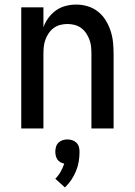

<svg xmlns="http://www.w3.org/2000/svg" viewBox="-20 -562 590 840"><path d="M73 0V-530H170V-443Q178 -465 192 -484Q206 -503 225 -516.5Q244 -530 267 -536Q290 -542 314 -542Q339 -542 364 -534.5Q389 -527 409 -511Q429 -495 442.5 -473Q456 -451 464 -426.5Q472 -402 474.5 -376.5Q477 -351 477 -325V0H380V-325Q380 -341 378.5 -357Q377 -373 371.5 -388Q366 -403 357 -416.5Q348 -430 335 -439.5Q322 -449 306.5 -453Q291 -457 275 -457Q259 -457 243.5 -453Q228 -449 215 -439.5Q202 -430 193 -416.5Q184 -403 178.5 -388Q173 -373 171.5 -357Q170 -341 170 -325V0ZM264 258 222 220Q236 206 245.5 189Q255 172 261 154Q252 152 244 147.5Q236 143 231 135.5Q226 128 224 119Q222 110 222 102Q222 91 225 80.5Q228 70 235.5 62.5Q243 55 253.5 51.5Q264 48 275 48Q286 48 296.5 51.5Q307 55 314.5 62.5Q322 70 325 80.5Q328 91 328 102Q328 123 324.5 144.5Q321 166 312.5 186.5Q304 207 292 225Q280 243 264 258Z"/></svg>

Font: Lode Dark
Style: Bold
Weight: 700
Monospace: yes
Designer: Belleve Invis
Foundry: Belleve Invis
Version: Version 29.2.0; ttfautohint (v1.8.3)